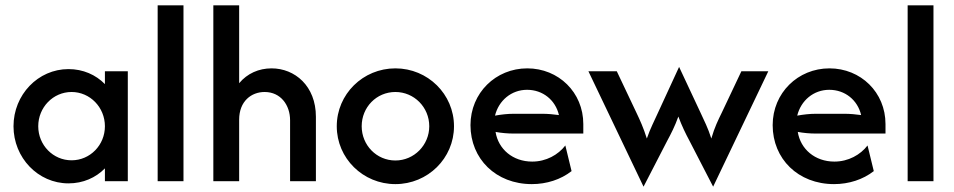

<svg xmlns="http://www.w3.org/2000/svg" viewBox="-20 -687 3616 728"><path d="M239.6 8.3C295.1 8.3 343.1 -13.2 377.8 -48.6V0H464.6V-416.7H377.8V-368.1C343.1 -403.5 295.1 -425 239.6 -425C124.3 -425 31.2 -327.8 31.2 -208.3C31.2 -88.9 124.3 8.3 239.6 8.3ZM251.4 -79.2C181.2 -79.2 125 -136.8 125 -208.3C125 -279.9 181.2 -338.2 251.4 -338.2C321.5 -338.2 377.8 -279.9 377.8 -208.3C377.8 -136.8 321.5 -79.2 251.4 -79.2Z M577.8 0H675.7V-666.7H577.8Z M788.9 0H886.8V-233.3C886.8 -303.5 933.3 -338.2 983.3 -338.2C1045.1 -338.2 1079.9 -287.5 1079.9 -231.2V0H1177.8V-244.4C1177.8 -361.1 1097.9 -427.8 1009.7 -427.8C961.1 -427.8 917.4 -408.3 886.8 -371.5V-666.7H788.9Z M1479.2 11.1C1602.1 11.1 1701.4 -86.8 1701.4 -208.3C1701.4 -329.9 1602.1 -427.8 1479.2 -427.8C1356.2 -427.8 1256.9 -329.9 1256.9 -208.3C1256.9 -86.8 1356.2 11.1 1479.2 11.1ZM1479.2 -78.5C1407.6 -78.5 1351.4 -136.8 1351.4 -208.3C1351.4 -280.6 1407.6 -338.2 1479.2 -338.2C1550 -338.2 1607.6 -280.6 1607.6 -208.3C1607.6 -136.8 1550 -78.5 1479.2 -78.5Z M1996.5 11.1C2052.8 11.1 2106.2 -6.2 2147.2 -38.2L2123.6 -135.4C2096.5 -100 2050.7 -74.3 1997.9 -74.3C1924.3 -74.3 1869.4 -121.5 1859 -186.8C1881.9 -182.6 1904.9 -180.6 1928.5 -180.6H2191.7V-216.7C2191.7 -336.8 2097.9 -427.8 1979.2 -427.8C1859.7 -427.8 1763.9 -334.7 1763.9 -212.5C1763.9 -84.7 1860.4 11.1 1996.5 11.1ZM1856.9 -248.6C1870.8 -305.6 1918.8 -346.5 1978.5 -346.5C2038.2 -346.5 2086.1 -307.6 2099.3 -250.7C2079.2 -253.5 2057.6 -255.6 2034.7 -255.6H1928.5C1904.2 -255.6 1880.6 -252.8 1856.9 -248.6Z M2420.1 20.8 2509.7 -152.8C2525 -181.2 2538.9 -208.3 2552.1 -245.1C2566 -208.3 2579.2 -181.2 2594.4 -152.8L2684 20.8L2893.1 -416.7H2791L2716.7 -259.7C2702.8 -231.2 2689.6 -204.9 2677.1 -161.8C2663.9 -203.5 2650 -229.2 2637.5 -256.9L2554.9 -433.3L2473.6 -256.9C2461.1 -228.5 2446.5 -202.1 2432.6 -161.8C2419.4 -203.5 2406.9 -230.6 2393.1 -259.7L2318.7 -416.7H2211.1Z M3142.4 11.1C3198.6 11.1 3252.1 -6.2 3293.1 -38.2L3269.4 -135.4C3242.4 -100 3196.5 -74.3 3143.8 -74.3C3070.1 -74.3 3015.3 -121.5 3004.9 -186.8C3027.8 -182.6 3050.7 -180.6 3074.3 -180.6H3337.5V-216.7C3337.5 -336.8 3243.8 -427.8 3125 -427.8C3005.6 -427.8 2909.7 -334.7 2909.7 -212.5C2909.7 -84.7 3006.2 11.1 3142.4 11.1ZM3002.8 -248.6C3016.7 -305.6 3064.6 -346.5 3124.3 -346.5C3184 -346.5 3231.9 -307.6 3245.1 -250.7C3225 -253.5 3203.5 -255.6 3180.6 -255.6H3074.3C3050 -255.6 3026.4 -252.8 3002.8 -248.6Z M3421.5 0H3519.4V-666.7H3421.5Z"/></svg>

Font: Afacad Medium
Style: Regular
Weight: 500
Designer: Kristian Moeller
Foundry: Dicotype
Version: Version 1.000